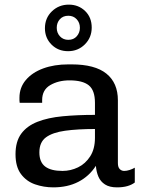

<svg xmlns="http://www.w3.org/2000/svg" viewBox="-20 -799 638 829"><path d="M210 10Q169 10 131.5 -3Q94 -16 70.5 -47.5Q47 -79 47 -133Q47 -188 71.5 -221.5Q96 -255 141.5 -273Q187 -291 250.5 -297Q314 -303 390 -303V-355Q390 -409 363.5 -430.5Q337 -452 280 -452Q232 -452 197 -431.5Q162 -411 162 -367V-355H65Q64 -360 64 -365.5Q64 -371 64 -377Q64 -421 91.5 -453.5Q119 -486 166.5 -503.5Q214 -521 275 -521H289Q390 -521 439.5 -481Q489 -441 489 -366V-95Q489 -77 497 -69Q505 -61 516 -61Q527 -61 539.5 -65Q552 -69 562 -75V-11Q549 -1 530 4.5Q511 10 485 10Q453 10 433.5 -2.5Q414 -15 405 -36Q396 -57 394 -83Q365 -38 318.5 -14Q272 10 210 10ZM250 -61Q285 -61 317 -76.5Q349 -92 369.5 -124Q390 -156 390 -204V-242Q315 -242 261 -234.5Q207 -227 178.5 -206Q150 -185 150 -141Q150 -99 175 -80Q200 -61 250 -61ZM274 -578Q231 -578 202.5 -606.5Q174 -635 174 -677Q174 -721 204 -750Q234 -779 277 -779Q319 -779 347.5 -751.5Q376 -724 376 -680Q376 -637 346.5 -607.5Q317 -578 274 -578ZM275 -627Q298 -627 311.5 -642.5Q325 -658 325 -679Q325 -701 311 -716Q297 -731 275 -731Q252 -731 238.5 -716Q225 -701 225 -679Q225 -657 239 -642Q253 -627 275 -627Z"/></svg>

Font: Chivo Medium
Style: Regular
Weight: 400
Version: Version 2.002